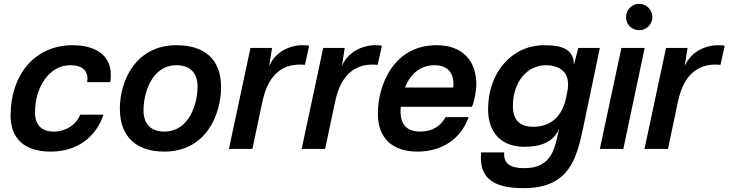

<svg xmlns="http://www.w3.org/2000/svg" viewBox="-20 -774 3787 998"><path d="M357 -539C160 -539 35 -384 35 -174C35 -54 106 14 244 14C382 14 479 -62 518 -178H397C376 -125 321 -90 260 -90C198 -90 162 -122 162 -190C162 -323 238 -435 344 -435C410 -435 442 -405 433 -347H553C573 -467 499 -539 357 -539Z M726 -201C726 -286 766 -435 898 -435C967 -435 1007 -395 1007 -324C1007 -239 966 -90 834 -90C767 -90 726 -127 726 -201ZM603 -209C603 -58 694 14 835 14C1046 14 1129 -172 1129 -322C1129 -467 1042 -539 897 -539C688 -539 603 -358 603 -209Z M1548 -539C1506 -539 1448 -520 1413 -482C1400 -468 1388 -452 1379 -430L1394 -525H1282L1170 0H1292L1345 -251V-250C1376 -393 1456 -448 1565 -437L1587 -536C1576 -539 1564 -539 1548 -539Z M1926 -539C1884 -539 1826 -520 1791 -482C1778 -468 1766 -452 1757 -430L1772 -525H1660L1548 0H1670L1723 -251V-250C1754 -393 1834 -448 1943 -437L1965 -536C1954 -539 1942 -539 1926 -539Z M2249 -539C2023 -539 1944 -327 1944 -183C1944 -51 2025 14 2150 14C2277 14 2375 -51 2416 -165H2296C2270 -117 2224 -90 2166 -90C2096 -90 2055 -124 2063 -219H2433C2446 -246 2456 -306 2456 -334C2456 -454 2389 -539 2249 -539ZM2085 -319C2117 -400 2174 -435 2238 -435C2300 -435 2344 -402 2336 -319Z M3010 -104 3098 -525H2986L2963 -436C2964 -518 2902 -539 2809 -539C2639 -539 2517 -396 2517 -205C2517 -80 2591 -11 2705 -11C2790 -11 2860 -35 2887 -108L2873 -47C2852 48 2808 100 2706 100C2641 100 2595 82 2601 18H2481C2466 164 2562 204 2701 204C2932 204 2975 61 3010 -104ZM2646 -223C2646 -345 2718 -435 2817 -435C2883 -435 2950 -403 2929 -299V-298L2921 -259C2896 -153 2828 -115 2751 -115C2679 -115 2646 -154 2646 -223Z M3331 -525H3210L3098 0H3220ZM3234 -685C3234 -647 3264 -617 3302 -617C3340 -617 3371 -647 3371 -685C3371 -723 3340 -754 3302 -754C3264 -754 3234 -723 3234 -685Z M3708 -539C3666 -539 3608 -520 3573 -482C3560 -468 3548 -452 3539 -430L3554 -525H3442L3330 0H3452L3505 -251V-250C3536 -393 3616 -448 3725 -437L3747 -536C3736 -539 3724 -539 3708 -539Z"/></svg>

Font: Nacelle SemiBold
Style: Italic
Weight: 600
Italic angle: -12°
Designer: Sora Sagano
Foundry: Sora Sagano
Version: Version 1.000;FEAKit 1.0